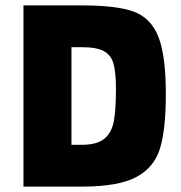

<svg xmlns="http://www.w3.org/2000/svg" viewBox="-20 -692 673 712"><path d="M595 -343Q595 -213 573.5 -142Q552 -71 485.5 -35.5Q419 0 284 0H67V-672H284Q412 -672 475.5 -649Q539 -626 567 -556.5Q595 -487 595 -343ZM410 -361Q410 -423 401 -455.5Q392 -488 365 -502.5Q338 -517 283 -517H245V-155H283Q340 -155 367 -177.5Q394 -200 402 -242Q410 -284 410 -361Z"/></svg>

Font: Cairo Black
Style: Regular
Weight: 900
Designer: Mohamed Gaber, the designers of Titillium
Foundry: Kief Type Foundry
Version: Version 2.009; ttfautohint (v1.5.33-1714) -l 8 -r 50 -G 200 